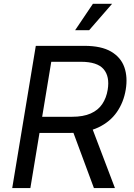

<svg xmlns="http://www.w3.org/2000/svg" viewBox="-20 -962 684 982"><path d="M42.5 0 163.1 -727.5H412.1Q498 -727.5 548.1 -698.2Q598.1 -668.9 616 -618.2Q633.8 -567.4 623 -502.9Q612.3 -438.5 577.6 -388.7Q543 -338.9 483.4 -310.5Q423.8 -282.2 338.9 -282.2H141.1L154.8 -364.7H347.7Q405.8 -364.7 443.8 -381.6Q481.9 -398.4 502.9 -429.7Q523.9 -460.9 530.8 -502.9Q542 -570.8 509.8 -608.4Q477.5 -646 393.6 -646H242.2L135.3 0ZM460.4 0 338.9 -327.6H443.4L567.9 0ZM364.3 -807.6 455.1 -942.4H553.2L436 -807.6Z"/></svg>

Font: Inter
Style: Italic
Weight: 400
Italic angle: -9.3988°
Designer: Rasmus Andersson
Foundry: rsms
Version: Version 4.001;git-66647c0bb